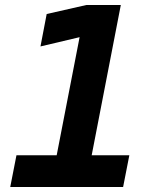

<svg xmlns="http://www.w3.org/2000/svg" viewBox="-20 -749 642 769"><path d="M21 0H473.1L498 -127H347.2L463.9 -729H326.2L167 -692.9L142.1 -563L298.8 -600.1L207 -127H45.9Z"/></svg>

Font: Hack
Style: Bold Oblique
Weight: 700
Italic angle: -12°
Monospace: yes
Designer: Christopher Simpkins
Foundry: Christopher Simpkins
Version: Version 2.010